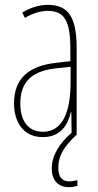

<svg xmlns="http://www.w3.org/2000/svg" viewBox="-20 -557 406 794"><path d="M221 136C221 88 245 48 297 0V-358C297 -489 261 -537 177 -537C143 -537 104 -525 72 -505L83 -483C120 -505 153 -512 177 -512C244 -512 271 -475 271 -355V-304L210 -297C100 -284 38 -234 38 -129C38 -57 73 10 157 10C233 10 261 -43 273 -93H275L276 -8C226 35 194 86 194 140C194 189 221 217 265 217C279 217 292 214 300 211V188C294 190 278 193 266 193C236 193 221 174 221 136ZM209 -274 272 -281V-220C272 -97 241 -12 157 -12C99 -12 64 -54 64 -129C64 -217 110 -263 209 -274Z"/></svg>

Font: Noto Sans Oriya ExtCond Thin
Style: Regular
Weight: 100
Width: 2
Designer: Amélie Bonet and Sol Matas
Foundry: Google LLC
Version: Version 2.006